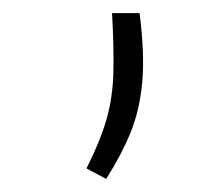

<svg xmlns="http://www.w3.org/2000/svg" viewBox="-20 -141 318 293"><path d="M193 -121Q201 -58 197 -15Q193 28 179 62Q165 96 142 132L112 116Q134 72 143 39.5Q152 7 153 -29.5Q154 -66 151 -121Z"/></svg>

Font: Matangi Light
Style: Regular
Weight: 300
Designer: Prashant Pant
Foundry: The Graphic Ant
Version: Version 3.002